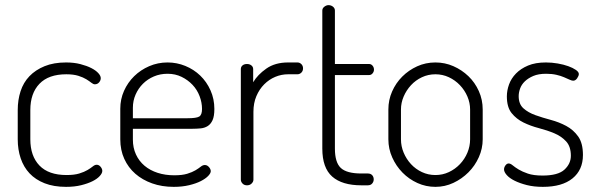

<svg xmlns="http://www.w3.org/2000/svg" viewBox="-20 -721 2324 747"><path d="M237 6Q189 6 153.5 -8Q118 -22 95 -46.5Q72 -71 60.5 -105Q49 -139 49 -179V-293Q49 -332 60 -366Q71 -400 94.5 -424.5Q118 -449 153.5 -463.5Q189 -478 237 -478Q268 -478 293 -471.5Q318 -465 335.5 -456Q353 -447 362.5 -436.5Q372 -426 372 -417Q372 -408 365.5 -400.5Q359 -393 349 -393Q343 -393 335.5 -399Q328 -405 316 -412.5Q304 -420 285 -426Q266 -432 238 -432Q169 -432 133.5 -395Q98 -358 98 -293V-179Q98 -114 133.5 -77Q169 -40 239 -40Q269 -40 288.5 -46Q308 -52 320.5 -59.5Q333 -67 341 -73.5Q349 -80 356 -80Q365 -80 371.5 -72Q378 -64 378 -56Q378 -47 368 -36Q358 -25 340 -16Q322 -7 296 -0.5Q270 6 237 6Z M632 -478Q668 -478 701 -464.5Q734 -451 759 -427Q784 -403 799 -369.5Q814 -336 814 -297Q814 -269 807 -253.5Q800 -238 788 -230.5Q776 -223 760.5 -221.5Q745 -220 729 -220H497V-178Q497 -146 509 -120Q521 -94 542.5 -76Q564 -58 593.5 -48.5Q623 -39 658 -39Q689 -39 708.5 -45Q728 -51 740.5 -58.5Q753 -66 761 -72.5Q769 -79 777 -79Q786 -79 793 -71Q800 -63 800 -55Q800 -47 790 -36.5Q780 -26 761.5 -16.5Q743 -7 716 -0.5Q689 6 656 6Q610 6 572 -7.5Q534 -21 506.5 -45Q479 -69 463.5 -103Q448 -137 448 -179V-298Q448 -335 462.5 -367.5Q477 -400 502 -424.5Q527 -449 560.5 -463.5Q594 -478 632 -478ZM710 -261Q744 -261 755 -267.5Q766 -274 766 -297Q766 -322 756.5 -347Q747 -372 729 -391Q711 -410 686.5 -422Q662 -434 632 -434Q603 -434 578.5 -423.5Q554 -413 536 -395Q518 -377 507.5 -353Q497 -329 497 -302V-261Z M1101 -432Q1075 -432 1051 -422Q1027 -412 1008 -393Q989 -374 977.5 -347Q966 -320 966 -286V-22Q966 -14 959 -7Q952 0 941 0Q930 0 923.5 -7Q917 -14 917 -22V-452Q917 -461 923.5 -466.5Q930 -472 941 -472Q951 -472 958 -466.5Q965 -461 965 -452V-401Q982 -430 1016 -454Q1050 -478 1101 -478H1137Q1146 -478 1152.5 -471.5Q1159 -465 1159 -455Q1159 -445 1152.5 -438.5Q1146 -432 1137 -432Z M1283 -143Q1283 -89 1306 -67.5Q1329 -46 1386 -46H1411Q1422 -46 1428 -39.5Q1434 -33 1434 -23Q1434 -14 1428 -7Q1422 0 1411 0H1386Q1311 0 1272.5 -34Q1234 -68 1234 -143V-680Q1234 -689 1242 -695Q1250 -701 1258 -701Q1268 -701 1275.5 -695Q1283 -689 1283 -680V-472H1416Q1424 -472 1429.5 -465.5Q1435 -459 1435 -450Q1435 -442 1429.5 -435.5Q1424 -429 1416 -429H1283Z M1674 -478Q1711 -478 1744 -463.5Q1777 -449 1802.5 -424.5Q1828 -400 1843 -366.5Q1858 -333 1858 -295V-179Q1858 -143 1843 -109.5Q1828 -76 1802.5 -50.5Q1777 -25 1744 -9.5Q1711 6 1674 6Q1637 6 1604 -9Q1571 -24 1546 -49.5Q1521 -75 1506 -108.5Q1491 -142 1491 -179V-295Q1491 -332 1505.5 -365Q1520 -398 1545 -423Q1570 -448 1603 -463Q1636 -478 1674 -478ZM1809 -295Q1809 -321 1798.5 -345.5Q1788 -370 1769.5 -389.5Q1751 -409 1726.5 -420.5Q1702 -432 1674 -432Q1646 -432 1621.5 -420.5Q1597 -409 1579 -389.5Q1561 -370 1550.5 -345.5Q1540 -321 1540 -295V-179Q1540 -152 1550.5 -127Q1561 -102 1579 -82.5Q1597 -63 1621.5 -51.5Q1646 -40 1674 -40Q1702 -40 1726.5 -51.5Q1751 -63 1769.5 -82.5Q1788 -102 1798.5 -127Q1809 -152 1809 -179Z M2091 -38Q2151 -38 2176 -61Q2201 -84 2201 -115Q2201 -151 2182.5 -171Q2164 -191 2136.5 -202.5Q2109 -214 2076.5 -222.5Q2044 -231 2016.5 -244.5Q1989 -258 1970.5 -281Q1952 -304 1952 -346Q1952 -369 1960.5 -392.5Q1969 -416 1987.5 -435Q2006 -454 2034.5 -466Q2063 -478 2104 -478Q2127 -478 2150 -474Q2173 -470 2191 -463.5Q2209 -457 2220.5 -449Q2232 -441 2232 -433Q2232 -426 2225.5 -416.5Q2219 -407 2210 -407Q2205 -407 2196 -411Q2187 -415 2174.5 -420.5Q2162 -426 2144.5 -430Q2127 -434 2105 -434Q2075 -434 2055 -425.5Q2035 -417 2022 -404.5Q2009 -392 2003.5 -376.5Q1998 -361 1998 -347Q1998 -316 2016.5 -299.5Q2035 -283 2063 -273Q2091 -263 2123 -254.5Q2155 -246 2183 -231Q2211 -216 2229.5 -190Q2248 -164 2248 -118Q2248 -60 2207.5 -27Q2167 6 2092 6Q2057 6 2029.5 -1Q2002 -8 1982 -18Q1962 -28 1951.5 -40Q1941 -52 1941 -62Q1941 -70 1946.5 -77.5Q1952 -85 1959 -85Q1966 -85 1975 -77.5Q1984 -70 1998 -61.5Q2012 -53 2034 -45.5Q2056 -38 2091 -38Z"/></svg>

Font: AkaAcidDosis
Style: Light
Weight: 300
Designer: Edgar Tolentino, Pablo Impallari, Igino Marini, Aka-Acid
Foundry: Edgar Tolentino, Pablo Impallari, Igino Marini, Aka-Acid
Version: Version 1.007